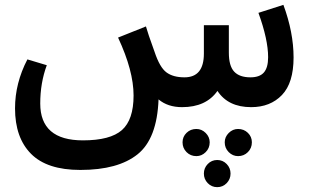

<svg xmlns="http://www.w3.org/2000/svg" viewBox="-20 -442 1283 792"><path d="M1149 -422Q1191 -308 1191 -205Q1191 -100 1143 -50Q1095 0 1016 0Q921 0 877 -67Q830 0 731 0Q672 0 634 -32Q628 130 547.5 194.5Q467 259 312 259H311Q174 259 108 192.5Q42 126 42 5Q42 -99 93 -197L173 -173Q146 -100 146 -15Q146 137 322 137Q435 137 483 94.5Q531 52 531 -48Q531 -150 467 -287L582 -333Q589 -307 618 -227Q639 -164 666.5 -143.5Q694 -123 741 -123Q821 -123 821 -221V-338H924V-225Q924 -170 946 -146.5Q968 -123 1013 -123Q1051 -123 1068.5 -143Q1086 -163 1086 -206Q1086 -279 1046 -389ZM845 145Q845 169 828.5 185.5Q812 202 790 202Q766 202 749.5 185.5Q733 169 733 145Q733 122 749.5 106Q766 90 790 90Q812 90 828.5 106.5Q845 123 845 145ZM962 90Q986 90 1002.5 106Q1019 122 1019 145Q1019 169 1002.5 185.5Q986 202 962 202Q940 202 923.5 185.5Q907 169 907 145Q907 123 923.5 106.5Q940 90 962 90ZM837 234.5Q853 218 876 218Q899 218 915 234.5Q931 251 931 274Q931 297 915 313.5Q899 330 876 330Q853 330 837 313.5Q821 297 821 274Q821 251 837 234.5Z"/></svg>

Font: FiraGO Medium
Style: Regular
Weight: 500
Designer: bBox Type
Foundry: bBox Type GmbH
Version: Version 1.001;PS 001.001;hotconv 1.0.88;makeotf.lib2.5.64775